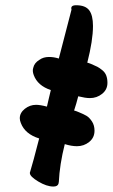

<svg xmlns="http://www.w3.org/2000/svg" viewBox="-20 -721 426 725"><path d="M181.6 -16.6Q156.2 -16.6 124.5 -35.6Q92.8 -54.7 92.8 -67.4V-69.3Q92.8 -70.3 93.8 -72.3Q103.5 -105.5 107.4 -120.1L127.9 -198.2Q74.2 -214.8 58.6 -256.8Q56.6 -261.7 55.7 -266.1Q54.7 -270.5 54.7 -274.4Q54.7 -294.9 73.7 -310.1Q92.8 -325.2 116.2 -325.2Q131.8 -325.2 157.2 -318.4Q159.2 -329.1 164.6 -350.1Q169.9 -371.1 171.9 -380.9Q122.1 -397.5 107.4 -437.5Q101.6 -453.1 105.5 -464.8Q109.4 -483.4 128.9 -495.1Q143.6 -505.9 165 -505.9Q183.6 -505.9 202.1 -500L250 -684.6Q245.1 -701.2 267.6 -701.2Q302.7 -701.2 316.9 -682.1Q331.1 -663.1 331.1 -623Q331.1 -568.4 309.6 -484.4Q314.5 -483.4 324.2 -479.5Q339.8 -472.7 347.7 -468.8Q355.5 -464.8 366.2 -456.1Q377 -447.3 381.3 -435.5Q385.7 -423.8 385.7 -408.2Q385.7 -382.8 365.7 -366.7Q345.7 -350.6 319.3 -350.6Q302.7 -350.6 275.4 -357.4Q268.6 -330.1 259.8 -303.7Q267.6 -301.8 276.4 -297.9Q295.9 -290 306.6 -283.7Q317.4 -277.3 327.1 -262.7Q336.9 -248 336.9 -227.5Q336.9 -201.2 316.9 -185.1Q296.9 -168.9 270.5 -168.9Q250 -168.9 224.6 -176.8Q205.1 -99.6 202.1 -33.2Q202.1 -32.2 201.2 -30.3V-28.3Q198.2 -16.6 181.6 -16.6Z"/></svg>

Font: Essays1743
Style: Italic
Weight: 500
Italic angle: -10°
Designer: Based on the typeface in a 1743 English translation of the essays of Montaigne.  PostScript/TrueType font designed by Jo
Version: Version 002.100